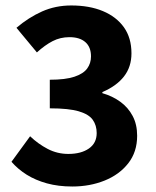

<svg xmlns="http://www.w3.org/2000/svg" viewBox="-20 -667 568 699"><path d="M243.2 12Q192.2 12 150.6 0.5Q108.9 -11.1 77 -31.1Q45.1 -51.2 21.8 -78L89.6 -170.9Q118.6 -143.2 153.5 -124.9Q188.5 -106.6 228.7 -106.6Q275.3 -106.6 303.6 -126.3Q332 -146 332 -182.5Q332 -210.4 317.9 -230.5Q303.9 -250.7 267.3 -261.6Q230.8 -272.6 161.3 -272.6V-376.7Q218.3 -376.7 251 -387.7Q283.6 -398.6 297.4 -417.6Q311.3 -436.6 311.3 -461.7Q311.3 -495.7 290.7 -513.7Q270.2 -531.7 232.9 -531.7Q199.5 -531.7 171.6 -517.3Q143.7 -502.9 114.3 -476.2L39.9 -565.8Q84.2 -603.5 133.1 -625.3Q182.1 -647.1 239.5 -647.1Q305.5 -647.1 354.6 -626.6Q403.7 -606.1 431.2 -567.6Q458.6 -529 458.6 -472.8Q458.6 -423.6 431.4 -388.7Q404.1 -353.7 352.7 -331.8V-327.8Q389.5 -317.3 418 -296.5Q446.6 -275.8 462.9 -244.9Q479.3 -214 479.3 -172.9Q479.3 -113.8 446.9 -72.5Q414.5 -31.2 360.8 -9.6Q307.1 12 243.2 12Z"/></svg>

Font: Source Sans 3 Variable
Style: Regular
Weight: 200
Designer: Paul D. Hunt
Foundry: Adobe Systems Incorporated
Version: Version 3.026